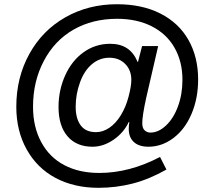

<svg xmlns="http://www.w3.org/2000/svg" viewBox="-20 -730 1015 908"><path d="M917 -354Q917 -265.1 886 -191.9Q855 -118.7 800.3 -77.4Q745.6 -36.1 682.1 -36.1Q637.2 -36.1 613 -58.3Q588.9 -80.6 588.9 -120.1Q588.9 -138.2 591.8 -152.8H588.9Q564.5 -101.6 516.4 -68.8Q468.3 -36.1 418 -36.1Q341.3 -36.1 299.1 -85.7Q256.8 -135.3 256.8 -224.1Q256.8 -303.7 288.3 -373.5Q319.8 -443.4 375.7 -483.2Q431.6 -522.9 501 -522.9Q596.2 -522.9 629.9 -438H632.8L651.9 -512.2H728L670.9 -265.1Q652.8 -181.2 652.8 -147.9Q652.8 -123.5 664.3 -113.3Q675.8 -103 690.9 -103Q730 -103 765.6 -137Q801.3 -170.9 822 -227.8Q842.8 -284.7 842.8 -353Q842.8 -438.5 805.4 -504.2Q768.1 -569.8 697.8 -605.5Q627.4 -641.1 534.2 -641.1Q417 -641.1 327.6 -589.8Q238.3 -538.6 187.3 -441.9Q136.2 -345.2 136.2 -225.1Q136.2 -129.9 175 -57.9Q213.9 14.2 284.2 51Q354.5 87.9 449.2 87.9Q592.8 87.9 736.8 12.2L767.1 71.8Q685.1 118.2 606.7 138.2Q528.3 158.2 445.8 158.2Q330.6 158.2 242.9 111.6Q155.3 64.9 106.2 -23.2Q57.1 -111.3 57.1 -225.1Q57.1 -363.3 118.9 -475.1Q180.7 -586.9 289.6 -648.4Q398.4 -710 533.2 -710Q651.9 -710 738.8 -665.8Q825.7 -621.6 871.3 -541Q917 -460.4 917 -354ZM601.1 -352.1Q601.1 -398.4 572 -427.7Q543 -457 497.1 -457Q451.2 -457 414.8 -426.5Q378.4 -396 358.2 -340.1Q337.9 -284.2 337.9 -225.1Q337.9 -169.4 361.6 -137.2Q385.3 -105 434.1 -105Q466.3 -105 496.8 -125.5Q527.3 -146 551.3 -184.8Q575.2 -223.6 588.1 -273.2Q601.1 -322.8 601.1 -352.1Z"/></svg>

Font: Liberation Sans
Style: Bold
Weight: 700
Designer: Steve Matteson
Foundry: Ascender Corporation
Version: Version 2.1.5